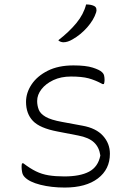

<svg xmlns="http://www.w3.org/2000/svg" viewBox="-20 -833 590 863"><path d="M269 -40Q340 -40 380.5 -61.5Q421 -83 431 -134Q426 -171 402.5 -193Q379 -215 331 -224L238 -242Q159 -257 128 -289.5Q97 -322 97 -375Q97 -416 122 -453.5Q147 -491 194.5 -515Q242 -539 310 -539Q366 -539 397 -529Q428 -519 438 -509Q446 -502 448 -493Q450 -484 450 -473Q450 -463 447 -455H441Q408 -473 378 -481Q348 -489 299 -489Q254 -489 220 -473Q186 -457 166.5 -432Q147 -407 147 -379Q147 -359 154 -340.5Q161 -322 185 -308Q209 -294 259 -285L351 -268Q412 -257 443 -222.5Q474 -188 474 -142Q474 -72 420 -31Q366 10 271 10Q211 10 161.5 -2.5Q112 -15 91 -37Q82 -46 79.5 -59Q77 -72 77 -83Q77 -93 79 -99H85Q115 -76 141.5 -63Q168 -50 198.5 -45Q229 -40 269 -40ZM367 -813Q388 -813 401 -807Q411 -803 413 -794Q415 -785 412 -777Q401 -743 372 -710Q343 -677 306 -656Q284 -643 265 -643Q260 -643 253.5 -645Q247 -647 242 -652Q291 -690 323.5 -729.5Q356 -769 367 -813Z"/></svg>

Font: Recursive Sn Csl St Lt
Style: Regular
Weight: 300
Version: Version 1.079;hotconv 1.0.112;makeotfexe 2.5.65598; ttfautoh